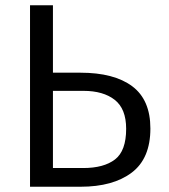

<svg xmlns="http://www.w3.org/2000/svg" viewBox="-20 -709 640 729"><path d="M181 -433H285Q413 -433 482 -381.5Q551 -330 551 -221Q551 -107 480 -53.5Q409 0 286 0H94V-689H181ZM181 -364V-71H296Q374 -71 416.5 -103.5Q459 -136 459 -220Q459 -296 415.5 -330Q372 -364 297 -364Z"/></svg>

Font: Fira Mono
Style: Regular
Weight: 400
Designer: Carrois Corporate & Edenspiekermann AG
Foundry: Carrois Corporate GbR & Edenspiekermann AG
Version: Version 3.206